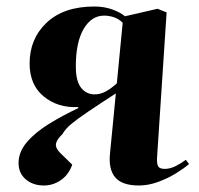

<svg xmlns="http://www.w3.org/2000/svg" viewBox="-20 -556 610 590"><path d="M336 -269Q282 -234 249.5 -212Q217 -190 199 -175Q181 -160 172 -144Q154 -127 152 -114Q150 -101 165 -86L202 -50Q191 -19 167 -2.5Q143 14 115 14Q81 14 59 -5Q37 -24 37 -55Q37 -89 62.5 -119Q88 -149 130 -175Q172 -201 221 -224L220 -227Q158 -224 114.5 -259.5Q71 -295 71 -361Q71 -437 123.5 -486.5Q176 -536 270 -536Q300 -536 325 -527Q350 -518 364 -506L464 -529L492 -518L463 -78Q461 -57 465 -47Q469 -37 486 -37Q503 -37 520.5 -46Q538 -55 551 -65L561 -52Q546 -39 521 -23.5Q496 -8 466 3Q436 14 407 14Q355 14 334 -11Q313 -36 318 -84ZM357 -486Q345 -498 330 -503Q315 -508 300 -508Q261 -508 237 -467Q213 -426 213 -352Q213 -307 229 -286.5Q245 -266 271 -266Q289 -266 306 -275.5Q323 -285 339 -300Z"/></svg>

Font: Literata 72pt
Style: Bold Italic
Weight: 700
Italic angle: -2°
Designer: Latin by Veronika Burian and Jose Scaglione. Greek by Irene Vlachou. Cyrillic by Vera Evstafieva
Foundry: TypeTogether
Version: Version 3.002